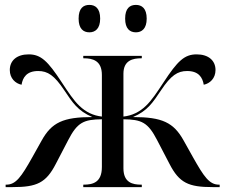

<svg xmlns="http://www.w3.org/2000/svg" viewBox="-20 -764 920 784"><path d="M535 -632C559 -632 579 -647 579 -688C579 -730 559 -744 535 -744C510 -744 491 -730 491 -688C491 -647 510 -632 535 -632ZM345 -632C369 -632 389 -647 389 -688C389 -730 369 -744 345 -744C320 -744 301 -730 301 -688C301 -647 320 -632 345 -632ZM3 0H32C130 0 168 -17 208 -95L258 -191C296 -265 322 -276 396 -277V-82C396 -19 359 -10 322 -10H320V0H559V-10H556C522 -10 484 -18 484 -77V-277C558 -276 584 -265 622 -191L672 -95C712 -17 750 0 848 0H877V-10H874C835 -10 813 -42 768 -122L730 -190C689 -264 642 -286 523 -286C583 -312 603 -344 638 -396C678 -456 705 -474 744 -474C791 -474 807 -448 812 -418C837 -423 860 -444 860 -478C860 -517 831 -542 783 -542C733 -542 705 -515 648 -428C621 -387 600 -355 576 -332C549 -306 519 -292 484 -288V-463C484 -518 523 -526 557 -526H559V-536H320V-526H322C358 -526 396 -517 396 -458V-288C361 -292 331 -306 304 -332C280 -355 259 -387 232 -428C175 -515 147 -542 97 -542C49 -542 20 -517 20 -478C20 -444 43 -423 68 -418C73 -448 89 -474 136 -474C175 -474 202 -456 242 -396C277 -344 297 -312 357 -286C238 -286 191 -264 150 -190L112 -122C67 -42 45 -10 6 -10H3Z"/></svg>

Font: Noto Serif Display
Style: Regular
Weight: 400
Designer: Monotype Design Team
Foundry: Monotype Imaging Inc.
Version: Version 2.009